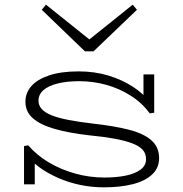

<svg xmlns="http://www.w3.org/2000/svg" viewBox="-20 -790 786 823"><path d="M425 13Q373 13 323 2.5Q273 -8 229 -27.5Q185 -47 151.5 -71Q118 -95 98 -123L129 -116V0H83V-164L101 -167Q137 -125 189 -94Q241 -63 302.5 -46Q364 -29 427 -29Q478 -29 518 -37Q558 -45 582 -62.5Q606 -80 606 -108Q606 -132 591.5 -148Q577 -164 547 -175.5Q517 -187 471 -195.5Q425 -204 362 -210Q275 -220 214 -237.5Q153 -255 121 -283Q89 -311 89 -354Q89 -392 114.5 -421Q140 -450 191 -467Q242 -484 317 -484Q386 -484 445 -466Q504 -448 550 -418Q596 -388 624 -350L595 -356V-471H641V-307L622 -304Q588 -350 539.5 -380.5Q491 -411 435 -426.5Q379 -442 320 -442Q266 -442 226.5 -432Q187 -422 166 -403.5Q145 -385 145 -358Q145 -338 159 -322.5Q173 -307 202 -295.5Q231 -284 275.5 -275.5Q320 -267 380 -260Q470 -250 532.5 -234Q595 -218 628.5 -189Q662 -160 662 -112Q662 -70 632 -42Q602 -14 549 -0.5Q496 13 425 13ZM549 -770 567 -748 381 -570H344L159 -748L177 -770L363 -621Z"/></svg>

Font: BioRhyme SemiExpanded Light
Style: Regular
Weight: 300
Width: 6
Designer: Aoife Mooney
Foundry: Aoife Mooney Type
Version: Version 1.600;gftools[0.9.33]